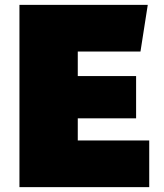

<svg xmlns="http://www.w3.org/2000/svg" viewBox="-20 -770 676 790"><path d="M540 -457H300V-558H558L588 -750H60V0H594V-192H300V-283H540Z"/></svg>

Font: Black Han Sans
Style: Regular
Weight: 400
Width: 7
Designer: ZESSTYPE
Foundry: ZESSTYPE
Version: Version 1.00